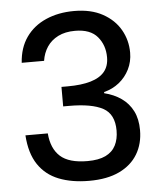

<svg xmlns="http://www.w3.org/2000/svg" viewBox="-52 -752 675 804"><g transform="rotate(-5 286.0 -350.0)"><path d="M291 7Q218 7 163.5 -14.5Q109 -36 77.5 -83Q46 -130 41 -206H135Q140 -142 176.5 -109Q213 -76 291 -76Q338 -76 367 -90Q396 -104 409.5 -130.5Q423 -157 423 -193Q423 -262 376 -287.5Q329 -313 234 -313H209V-395H235Q293 -395 332 -406.5Q371 -418 390.5 -441.5Q410 -465 410 -502Q410 -553 380 -588.5Q350 -624 286 -624Q244 -624 214.5 -609Q185 -594 168 -568.5Q151 -543 146 -510H52Q56 -573 87 -617Q118 -661 170.5 -684Q223 -707 289 -707Q360 -707 409 -680Q458 -653 483 -609Q508 -565 508 -513Q508 -475 492 -443Q476 -411 448.5 -389Q421 -367 385 -358V-353Q426 -343 456.5 -321.5Q487 -300 504 -266.5Q521 -233 521 -186Q521 -129 495 -85.5Q469 -42 418 -17.5Q367 7 291 7Z"/></g></svg>

Font: Envelope Sans Variable
Style: Regular
Weight: 500
Designer: Andreas Rasmussen / Norman Anderson
Foundry: mail.de GmbH
Version: Version 1.150